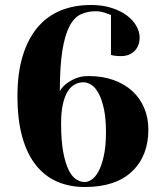

<svg xmlns="http://www.w3.org/2000/svg" viewBox="-20 -735 660 770"><path d="M320 -5Q333 -5 348 -15Q363 -25 375.5 -48.5Q388 -72 396.5 -110.5Q405 -149 405 -205Q405 -261 396.5 -299.5Q388 -338 375 -361.5Q362 -385 346 -395Q330 -405 315 -405Q296 -405 279.5 -396Q263 -387 251 -367.5Q239 -348 232 -316.5Q225 -285 225 -240Q225 -171 233.5 -125.5Q242 -80 255.5 -53Q269 -26 286 -15.5Q303 -5 320 -5ZM365 -690Q331 -690 304 -677.5Q277 -665 258.5 -629.5Q240 -594 230 -531.5Q220 -469 220 -370Q230 -387 247 -400Q261 -411 283 -420.5Q305 -430 335 -430Q391 -430 435.5 -414Q480 -398 511 -369.5Q542 -341 558.5 -301.5Q575 -262 575 -215Q575 -110 509.5 -47.5Q444 15 320 15Q260 15 210.5 -6Q161 -27 125 -71.5Q89 -116 69.5 -185Q50 -254 50 -350Q50 -442 71 -510.5Q92 -579 130 -624.5Q168 -670 222.5 -692.5Q277 -715 345 -715Q392 -715 428.5 -703Q465 -691 489.5 -672.5Q514 -654 527 -630.5Q540 -607 540 -585Q540 -551 519.5 -530.5Q499 -510 465 -510Q457 -510 449.5 -510.5Q442 -511 437 -512Q430 -513 425 -515V-675Q416 -678 406 -682Q398 -685 387 -687.5Q376 -690 365 -690Z"/></svg>

Font: Yeseva One
Style: Regular
Weight: 400
Designer: Jovanny Lemonad
Foundry: Jovanny Lemonad
Version: Version 2.001; ttfautohint (v0.91) -l 8 -r 50 -G 200 -x 0 -w